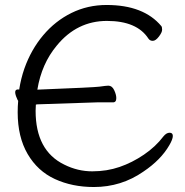

<svg xmlns="http://www.w3.org/2000/svg" viewBox="-20 -733 743 771"><path d="M357 18Q270 18 200.5 -14Q131 -46 91 -114.5Q51 -183 51 -282Q51 -306 53 -328Q50 -332 48 -338Q41 -353 41 -363Q41 -374 53 -374L57 -373Q64 -418 78 -458Q105 -534 153.5 -591.5Q202 -649 267 -681Q332 -713 408 -713Q557 -713 628 -628Q631 -624 631 -613.5Q631 -603 618 -586Q605 -569 593.5 -569Q582 -569 576 -578Q530 -649 409.5 -649Q289 -649 208 -550Q147 -477 130 -373Q130 -373 130 -373Q358 -382 379 -385Q407 -389 415 -389Q430 -389 438.5 -371Q447 -353 447 -339Q447 -322 434 -322H370Q356 -322 130 -314Q127 -314 124 -313Q123 -301 123 -288Q123 -128 238 -72Q292 -45 350.5 -45Q409 -45 460 -62.5Q511 -80 558 -112Q605 -144 636 -185Q648 -200 661 -200Q674 -200 674 -187Q674 -174 660 -150Q626 -91 556 -44Q467 18 357 18Z"/></svg>

Font: LXGW WenKai TC
Style: Regular
Weight: 400
Designer: LXGW / Fontworks Inc.
Foundry: LXGW / Fontworks Inc.
Version: Version 1.330